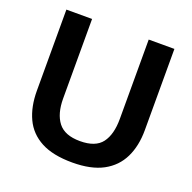

<svg xmlns="http://www.w3.org/2000/svg" viewBox="-128 -841 985 983"><g transform="rotate(20 364.5 -350.0)"><path d="M365.5 12.5Q259.5 12.5 194.5 -22.2Q129.5 -57 99.8 -120.8Q70 -184.5 70 -271V-713H210V-280Q210 -196.5 246 -150.2Q282 -104 365 -104Q449.5 -104 484 -150Q518.5 -196 518.5 -280.5V-713H658.5V-270.5Q658.5 -184.5 627.5 -120.8Q596.5 -57 532 -22.2Q467.5 12.5 365.5 12.5Z"/></g></svg>

Font: Heraclito SemiBold
Style: Regular
Weight: 600
Designer: Kostas Bartsokas (font) & Cristiano Sobral (main changes)
Foundry: Kostas Bartsokas (font) & Cristiano Sobral (main changes)
Version: Version 1.00;July 8, 2020;FontCreator 13.0.0.2655 64-bit